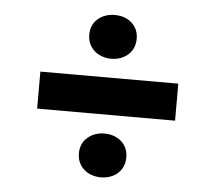

<svg xmlns="http://www.w3.org/2000/svg" viewBox="-44 -650 708 631"><g transform="rotate(5 310.0 -334.0)"><path d="M232 -138.7Q232 -171.4 254.7 -191Q277.4 -210.7 310.8 -210.7Q332.1 -210.7 350 -202Q368 -193.2 378.2 -176.9Q388.5 -160.5 388.5 -138.7Q388.5 -116.8 378.2 -100.3Q368 -83.8 350 -75Q332.1 -66.2 310.6 -66.2Q289.2 -66.2 271.1 -75Q253.1 -83.8 242.5 -100.3Q232 -116.8 232 -138.7ZM232 -530Q232 -563 254.5 -582.4Q277 -601.8 310.8 -601.8Q332.5 -601.8 350.2 -593.1Q367.8 -584.3 378.2 -568.2Q388.5 -552 388.5 -530Q388.5 -508 378.2 -491.7Q367.8 -475.3 350 -466.4Q332.1 -457.4 310.6 -457.4Q289.2 -457.4 271.1 -466.4Q253.1 -475.3 242.5 -491.7Q232 -508 232 -530ZM82.5 -395.1H537.5V-273H82.5Z"/></g></svg>

Font: Monaspace Xenon Var ExtraLight
Style: Regular
Weight: 200
Designer: Riley Cran and the Lettermatic Team
Version: Version 1.200 (Monaspace Xenon Var)